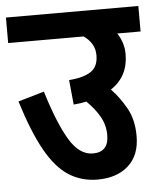

<svg xmlns="http://www.w3.org/2000/svg" viewBox="-48 -664 584 705"><g transform="rotate(-5 244.0 -311.0)"><path d="M0 -622H488V-528H402Q413 -512 419.5 -492Q426 -472 426 -450Q426 -368 361 -325Q391 -294 415.5 -251Q440 -208 440 -147Q440 -76 397.5 -38Q355 0 284 0Q225 0 178.5 -29.5Q132 -59 93.5 -127Q55 -195 19 -311L115 -339Q151 -221 188 -159Q225 -97 275 -97Q333 -97 333 -160Q333 -197 315 -228.5Q297 -260 267 -289Q245 -284 220 -282L211 -373Q264 -377 291.5 -395Q319 -413 319 -455Q319 -479 308 -497Q297 -515 278 -528H0Z"/></g></svg>

Font: Noto Sans Devanagari Condensed SemiBold
Style: Regular
Weight: 600
Width: 3
Designer: Jelle Bosma - Monotype Design Team
Foundry: Monotype Imaging Inc.
Version: Version 2.004; ttfautohint (v1.8.4.7-5d5b)